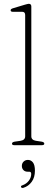

<svg xmlns="http://www.w3.org/2000/svg" viewBox="-20 -744 276 984"><path d="M140.5 -710.5V-45.5Q140.5 -26.5 163.5 -22.5L193.5 -18Q207 -15.5 207 -8Q207 0 195 0H53Q41.5 0 41.5 -8Q41.5 -15.5 55 -18L86 -22.5Q109 -26.5 109 -45.5V-667Q109 -683.5 94 -683.5H46Q34.5 -683.5 34.5 -691.5Q34.5 -698 46 -701.5L106 -719.5Q113.5 -721.5 118.8 -723Q124 -724.5 127.5 -724.5Q140.5 -724.5 140.5 -710.5ZM121.5 136Q108 136 100 127.5Q92 119 92 106.5Q92 93 101 84.2Q110 75.5 123 75.5Q138.5 75.5 148.8 88.5Q159 101.5 159 131Q159 165 142.5 187.8Q126 210.5 100 218.5Q91 221 88 215Q85.5 208.5 94 206Q115.5 198.5 127.8 182Q140 165.5 140 147.5Q140 136 130 136Z"/></svg>

Font: Fraunces 72pt S050 Thin
Style: Regular
Weight: 100
Version: Version 1.000; ttfautohint (v1.8.3)